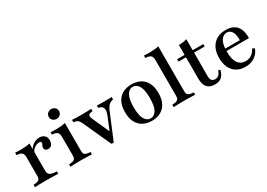

<svg xmlns="http://www.w3.org/2000/svg" viewBox="-1 -1314 2796 2008"><g transform="rotate(-30 1397.0 -309.5)"><path d="M26.6 0V-29Q71.8 -30.6 89.1 -43.1Q106.5 -55.6 106.5 -87.1V-316.1Q106.5 -354 88.3 -369.8Q70.2 -385.5 26.6 -387.1V-416.1Q46.8 -415.3 62.5 -414.5Q78.2 -413.7 96 -413.7Q157.3 -413.7 204.8 -425V-92.7Q204.8 -58.9 227.8 -44.8Q250.8 -30.6 308.1 -29V0Q293.5 -0.8 268.5 -1.2Q243.5 -1.6 214.5 -2.4Q185.5 -3.2 158.1 -3.2Q117.7 -3.2 81 -2Q44.4 -0.8 26.6 0ZM346.8 -275.8Q328.2 -275.8 316.5 -286.3Q304.8 -296.8 304.8 -313.7Q304.8 -325 309.3 -334.3Q313.7 -343.5 317.7 -351.6Q321.8 -359.7 321.8 -367.7Q321.8 -384.7 297.6 -384.7Q279.8 -384.7 260.9 -376.2Q241.9 -367.7 226.2 -352.8Q210.5 -337.9 202.4 -318.5L200.8 -350Q221 -386.3 254.4 -406.9Q287.9 -427.4 325 -427.4Q362.9 -427.4 384.7 -405.6Q406.5 -383.9 406.5 -346.8Q406.5 -314.5 390.3 -295.2Q374.2 -275.8 346.8 -275.8Z M454.8 0V-29Q499.2 -29.8 516.9 -42.3Q534.7 -54.8 534.7 -87.1V-316.1Q534.7 -352.4 517.3 -369Q500 -385.5 454.8 -387.1V-416.1Q470.2 -415.3 487.1 -414.5Q504 -413.7 521 -413.7Q552.4 -413.7 580.6 -416.5Q608.9 -419.4 633.1 -425V-87.1Q633.1 -54 651.2 -41.9Q669.4 -29.8 713.7 -29V0Q701.6 -0.8 680.6 -1.2Q659.7 -1.6 634.7 -2.4Q609.7 -3.2 584.7 -3.2Q548.4 -3.2 510.9 -2Q473.4 -0.8 454.8 0ZM580.6 -504.8Q556.5 -504.8 537.5 -521Q518.5 -537.1 518.5 -563.7Q518.5 -590.3 537.5 -606.9Q556.5 -623.4 580.6 -623.4Q605.6 -623.4 624.2 -607.3Q642.7 -591.1 642.7 -563.7Q642.7 -537.1 624.2 -521Q605.6 -504.8 580.6 -504.8Z M946 7.3 790.3 -335.5Q778.2 -361.3 760.1 -373.4Q741.9 -385.5 713.7 -387.1V-416.1Q738.7 -414.5 765.3 -413.7Q791.9 -412.9 829 -412.9Q862.9 -412.9 890.3 -413.7Q917.7 -414.5 945.2 -416.1V-387.1Q905.6 -385.5 896.4 -370.6Q887.1 -355.6 902.4 -321L1000 -104L985.5 -95.2L1055.6 -265.3Q1071 -301.6 1071 -327.8Q1071 -354 1056.9 -369Q1042.7 -383.9 1013.7 -387.1V-416.1Q1033.9 -415.3 1050.4 -414.9Q1066.9 -414.5 1081.5 -414.1Q1096 -413.7 1110.5 -413.7Q1133.1 -413.7 1154.8 -414.5Q1176.6 -415.3 1192.7 -416.1V-387.1Q1160.5 -381.5 1138.7 -360.5Q1116.9 -339.5 1098.4 -293.5L973.4 7.3Z M1436.3 11.3Q1377.4 11.3 1331.9 -12.5Q1286.3 -36.3 1260.1 -84.7Q1233.9 -133.1 1233.9 -208.1Q1233.9 -283.1 1260.1 -331.9Q1286.3 -380.6 1332.3 -404Q1378.2 -427.4 1436.3 -427.4Q1495.2 -427.4 1540.3 -404Q1585.5 -380.6 1611.7 -331.9Q1637.9 -283.1 1637.9 -208.1Q1637.9 -133.1 1611.7 -84.7Q1585.5 -36.3 1540.3 -12.5Q1495.2 11.3 1436.3 11.3ZM1436.3 -17.7Q1479 -17.7 1506.5 -62.9Q1533.9 -108.1 1533.9 -208.1Q1533.9 -308.1 1506.5 -353.2Q1479 -398.4 1436.3 -398.4Q1392.7 -398.4 1365.3 -353.2Q1337.9 -308.1 1337.9 -208.1Q1337.9 -108.1 1365.3 -62.9Q1392.7 -17.7 1436.3 -17.7Z M1701.6 0V-29Q1746.8 -29.8 1764.5 -42.3Q1782.3 -54.8 1782.3 -87.1V-522.6Q1782.3 -558.9 1764.9 -575.4Q1747.6 -591.9 1701.6 -593.5V-622.6Q1717.7 -621.8 1734.7 -621Q1751.6 -620.2 1767.7 -620.2Q1800 -620.2 1828.2 -623Q1856.5 -625.8 1879.8 -631.5V-87.1Q1879.8 -54 1898 -41.9Q1916.1 -29.8 1960.5 -29V0Q1948.4 -0.8 1927.4 -1.2Q1906.5 -1.6 1881.5 -2.4Q1856.5 -3.2 1832.3 -3.2Q1795.2 -3.2 1757.7 -2Q1720.2 -0.8 1701.6 0Z M2196.8 11.3Q2135.5 11.3 2104.4 -23.4Q2073.4 -58.1 2073.4 -129V-387.1H1983.1V-416.1H2073.4V-535.5Q2101.6 -535.5 2125.8 -539.1Q2150 -542.7 2171 -549.2V-416.1H2299.2V-387.1H2171V-101.6Q2171 -67.7 2184.7 -51.6Q2198.4 -35.5 2225.8 -35.5Q2251.6 -35.5 2269 -52Q2286.3 -68.5 2297.6 -101.6L2320.2 -92.7Q2305.6 -38.7 2276.2 -13.7Q2246.8 11.3 2196.8 11.3Z M2564.5 11.3Q2504.8 11.3 2460.9 -14.9Q2416.9 -41.1 2393.1 -90.3Q2369.4 -139.5 2369.4 -207.3Q2369.4 -276.6 2394.4 -325.8Q2419.4 -375 2464.9 -401.2Q2510.5 -427.4 2572.6 -427.4Q2627.4 -427.4 2666.1 -407.3Q2704.8 -387.1 2725 -344Q2745.2 -300.8 2744.4 -231.5H2437.9L2437.1 -260.5H2650.8Q2652.4 -300 2644 -331Q2635.5 -362.1 2616.9 -380.2Q2598.4 -398.4 2569.4 -398.4Q2533.1 -398.4 2505.6 -363.7Q2478.2 -329 2473.4 -254L2474.2 -251.6Q2473.4 -243.5 2473.4 -234.7Q2473.4 -225.8 2473.4 -214.5Q2473.4 -131.5 2504.8 -85.5Q2536.3 -39.5 2596 -39.5Q2636.3 -39.5 2666.9 -59.3Q2697.6 -79 2718.5 -121.8L2745.2 -106.5Q2722.6 -50 2675.8 -19.4Q2629 11.3 2564.5 11.3Z"/></g></svg>

Font: Playfair 5pt SemiExpanded Light SemiBold
Style: Regular
Weight: 600
Version: Version 2.001;gftools[0.9.30]